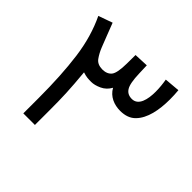

<svg xmlns="http://www.w3.org/2000/svg" viewBox="-162 -818 984 984"><g transform="rotate(45 329.5 -326.0)"><path d="M471.2 -359.9C506.8 -359.9 535.2 -370.1 555.2 -391.1C595.7 -432.1 610.4 -503.9 610.4 -582C610.4 -603 609.4 -624.5 607.4 -646L523.4 -638.7C527.3 -616.7 530.8 -586.9 530.8 -558.1C530.8 -501.5 517.6 -445.3 470.2 -445.3C448.2 -445.3 432.6 -453.6 422.4 -470.2C412.1 -486.3 406.2 -518.1 404.8 -564.5L402.8 -621.6L324.7 -618.2L324.2 -555.7C323.7 -510.7 318.4 -481 307.6 -466.8C296.4 -452.6 279.3 -445.3 255.9 -445.3C231.9 -445.8 214.8 -453.6 203.6 -469.2C192.4 -484.9 182.6 -502.9 174.3 -523.9C165 -546.9 156.7 -567.9 149.9 -586.4C143.1 -604.5 134.8 -626.5 124.5 -652.3L47.9 -625C79.6 -559.1 101.6 -484.4 112.8 -400.4C124 -316.4 129.4 -219.7 129.4 -110.8V0H213.4V-109.4C213.4 -197.8 211.4 -254.9 200.7 -368.7C225.6 -360.4 239.7 -359.9 261.7 -359.9C276.9 -359.9 294.9 -364.3 314.9 -373.5C335 -382.8 350.6 -397.5 361.8 -418C384.8 -376.5 427.7 -359.9 471.2 -359.9Z"/></g></svg>

Font: Vazirmatn
Style: Regular
Weight: 400
Designer: Saber Rastikerdar
Foundry: Saber Rastikerdar
Version: Version 33.003